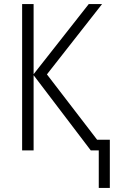

<svg xmlns="http://www.w3.org/2000/svg" viewBox="-20 -734 572 937"><path d="M478 -714 209 -371 454 -52H516V183H462V0H423L144 -367V0H88V-714H144V-372L413 -714Z"/></svg>

Font: Noto Sans UI SemiCondensed Light
Style: Regular
Weight: 300
Width: 4
Designer: Monotype Design Team
Foundry: Monotype Imaging Inc.
Version: Version 1.901